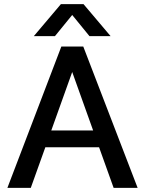

<svg xmlns="http://www.w3.org/2000/svg" viewBox="-20 -916 706 936"><path d="M16 0ZM463 -198H201L130 0H16L279 -689H386L651 0H534ZM434 -280 332 -565 230 -280ZM416 -740 332 -843 248 -740H145L277 -896H387L519 -740Z"/></svg>

Font: Martel Sans SemiBold
Style: Regular
Weight: 600
Designer: Dan Reynolds and Mathieu Réguer
Foundry: Dan Reynolds and Mathieu Réguer
Version: Version 1.002; ttfautohint (v1.1) -l 5 -r 5 -G 72 -x 0 -D la